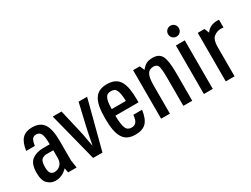

<svg xmlns="http://www.w3.org/2000/svg" viewBox="-58 -1288 2428 1854"><g transform="rotate(-30 1155.5 -361.5)"><path d="M39 -149Q39 -249 89 -287Q138 -324 213 -324H287Q287 -367 283.5 -395.5Q280 -424 271.5 -441Q263 -458 250 -465Q237 -472 219 -472Q192 -472 177 -453Q162 -434 155 -382H58Q71 -473 110 -512Q149 -551 219 -551Q310 -551 348.5 -492Q387 -433 387 -305V-88L400 0H305L296 -51Q237 10 163 10Q112 10 76 -26Q39 -60 39 -149ZM214 -257Q184 -257 161 -240Q137 -222 137 -157Q137 -105 152.5 -86.5Q168 -68 195 -68Q231 -68 259.5 -94Q288 -120 288 -171V-257Z M683 -321 734 -541H829L688 0H584L446 -541H544L595 -321Q600 -301 604.5 -280Q609 -259 614 -236Q618 -213 623.5 -182Q629 -151 637 -109H639Q647 -151 653 -182Q659 -213 664 -236Q669 -258 673.5 -279.5Q678 -301 683 -321Z M1054 -68Q1087 -68 1105 -89Q1123 -110 1129 -167H1226Q1213 -73 1173.5 -31.5Q1134 10 1053 10Q1005 10 971.5 -5.5Q938 -21 916.5 -55Q895 -89 885 -142.5Q875 -196 875 -272Q875 -348 885 -401Q895 -454 917 -487.5Q939 -521 972.5 -536Q1006 -551 1054 -551Q1106 -551 1140.5 -533.5Q1175 -516 1195 -481.5Q1215 -447 1223.5 -396.5Q1232 -346 1232 -280V-246H974Q975 -145 993 -105Q1009 -68 1054 -68ZM1054 -473Q1033 -473 1018.5 -466Q1004 -459 994.5 -441Q985 -423 980.5 -393.5Q976 -364 975 -319H1133Q1132 -364 1127 -393.5Q1122 -423 1113 -441Q1104 -459 1089.5 -466Q1075 -473 1054 -473Z M1342 0V-541H1416L1439 -488Q1458 -515 1486 -533Q1514 -551 1565 -551Q1634 -551 1662 -500Q1689 -448 1689 -311V0H1590V-296Q1590 -406 1580 -439Q1570 -473 1528 -473Q1480 -473 1460 -436.5Q1440 -400 1440 -312V0Z M1918 0H1819V-541H1918ZM1808 -673Q1808 -698 1825.5 -715.5Q1843 -733 1869 -733Q1894 -733 1911 -715.5Q1928 -698 1928 -673Q1928 -647 1911 -629.5Q1894 -612 1869 -612Q1843 -612 1825.5 -629.5Q1808 -647 1808 -673Z M2063 0V-541H2138L2159 -488Q2184 -525 2222.5 -539Q2261 -553 2304 -548V-461Q2298 -463 2291 -463.5Q2284 -464 2277 -464Q2230 -464 2195 -435Q2161 -407 2161 -326V0Z"/></g></svg>

Font: Medium
Style: Regular
Weight: 500
Designer: Fernando Haro
Foundry: deFharo
Version: Version 1.787